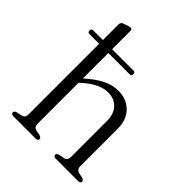

<svg xmlns="http://www.w3.org/2000/svg" viewBox="-204 -837 952 952"><g transform="rotate(45 272.0 -361.0)"><path d="M19.5 -568Q19.5 -581.5 32.5 -581.5H100V-690Q100 -706 113 -710.5L138 -719Q147.5 -722.5 153.5 -722.5Q164.5 -722.5 164.5 -710.5V-581.5H313.5Q326.5 -581.5 326.5 -568.5Q326.5 -555 313.5 -555H164.5V-376.5Q213 -420 253.2 -439.2Q293.5 -458.5 331.5 -458.5Q389 -458.5 426 -422.2Q463 -386 463 -322V-59.5Q463 -36 486 -31L509.5 -26Q524 -21.5 524 -12.5Q524 0 508 0H351Q335 0 335 -12.5Q335 -21.5 349.5 -25.5L376 -30.5Q398 -35.5 398 -59.5V-309Q398 -362.5 371.2 -389.5Q344.5 -416.5 301.5 -416.5Q273.5 -416.5 241.8 -401.8Q210 -387 173.5 -354.5L164.5 -346.5V-57.5Q164.5 -35.5 185.5 -30.5L211 -25.5Q225.5 -21.5 225.5 -12.5Q225.5 0 209.5 0H53.5Q37.5 0 37.5 -12.5Q37.5 -22 52.5 -26.5L78.5 -31.5Q100 -36.5 100 -57.5V-555H32Q19.5 -555 19.5 -568Z"/></g></svg>

Font: Fraunces 72pt S050 Light
Style: Regular
Weight: 300
Version: Version 1.000; ttfautohint (v1.8.3)